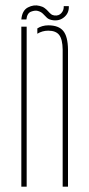

<svg xmlns="http://www.w3.org/2000/svg" viewBox="-20 -700 333 720"><path d="M60 0V-600H80V0ZM215 0V-514Q214.5 -552.5 202 -568.8Q189.5 -585 161 -585Q149.5 -585 139.2 -582Q129 -579 120 -573.5V-593.5Q128.5 -599 139 -602Q149.5 -605 161 -605Q200 -605 217.2 -584Q234.5 -563 235 -514V0ZM219 -677H238Q239.5 -652.5 222 -636.8Q204.5 -621 179.5 -624Q164 -626 156.2 -633.2Q148.5 -640.5 141.5 -648Q134.5 -655.5 122 -659Q111 -662 96.2 -656.2Q81.5 -650.5 79 -627H60Q63 -661 84.8 -672.2Q106.5 -683.5 128 -678Q139.5 -675.5 147 -670Q154.5 -664.5 159.8 -658.5Q165 -652.5 170.5 -647.8Q176 -643 184 -642Q200.5 -640 210.2 -651Q220 -662 219 -677Z"/></svg>

Font: Big Shoulders Stencil Display SC Thin
Style: Regular
Weight: 100
Designer: Patric King
Foundry: XO Type Co
Version: Version 2.001